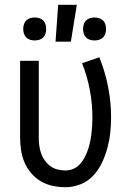

<svg xmlns="http://www.w3.org/2000/svg" viewBox="-20 -774 540 802"><path d="M254 8Q227 8 200.5 2.5Q174 -3 151 -16.5Q128 -30 110.5 -50.5Q93 -71 82.5 -95.5Q72 -120 68 -146.5Q64 -173 64 -200V-520H142V-200Q142 -183 144 -166.5Q146 -150 151.5 -134Q157 -118 167 -104Q177 -90 190.5 -80Q204 -70 220.5 -66Q237 -62 254 -62Q271 -62 287 -69Q303 -76 314.5 -89Q326 -102 334 -117.5Q342 -133 347.5 -149Q353 -165 356.5 -182Q360 -199 362 -216Q364 -233 365 -250Q366 -267 366 -284Q366 -342 355 -399Q344 -456 323 -510L395 -535Q419 -475 431.5 -411.5Q444 -348 444 -284Q444 -252 440.5 -219.5Q437 -187 428.5 -155.5Q420 -124 406 -94.5Q392 -65 370 -41Q348 -17 317 -4.5Q286 8 254 8ZM375 -605Q365 -605 355.5 -608Q346 -611 339.5 -617.5Q333 -624 330 -633.5Q327 -643 327 -653Q327 -663 330 -672.5Q333 -682 339.5 -688.5Q346 -695 355.5 -698Q365 -701 375 -701Q385 -701 394.5 -698Q404 -695 410.5 -688.5Q417 -682 420 -672.5Q423 -663 423 -653Q423 -643 420 -633.5Q417 -624 410.5 -617.5Q404 -611 394.5 -608Q385 -605 375 -605ZM125 -605Q115 -605 105.5 -608Q96 -611 89.5 -617.5Q83 -624 80 -633.5Q77 -643 77 -653Q77 -663 80 -672.5Q83 -682 89.5 -688.5Q96 -695 105.5 -698Q115 -701 125 -701Q135 -701 144.5 -698Q154 -695 160.5 -688.5Q167 -682 170 -672.5Q173 -663 173 -653Q173 -643 170 -633.5Q167 -624 160.5 -617.5Q154 -611 144.5 -608Q135 -605 125 -605ZM212 -600 223 -754H301L276 -600Z"/></svg>

Font: Iosevka Fixed
Style: Regular
Weight: 400
Monospace: yes
Designer: Belleve Invis
Foundry: Belleve Invis
Version: Version 33.2.4